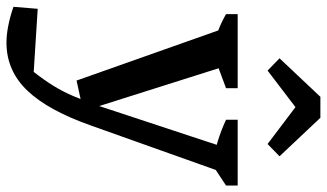

<svg xmlns="http://www.w3.org/2000/svg" viewBox="-244 -558 985 578"><g transform="rotate(90 248.0 -268.5)"><path d="M-21 183 -15 110 175 122Q200 90 217.5 61.5Q235 33 248.5 1Q262 -31 277 -73L412 -482H490L337 -52Q291 79 231 141.5Q171 204 87 204Q63 204 35.5 198.5Q8 193 -21 183ZM201 -7 33 -482H149L293 -27ZM114 -416Q84 -421 55.5 -431.5Q27 -442 1 -457V-492H224V-457ZM455 -416Q420 -421 385.5 -431.5Q351 -442 319 -457V-492H517V-457ZM313 -741 429 -618 392 -582 281 -666 171 -582 134 -618 250 -741Z"/></g></svg>

Font: Piazzolla Thin SemiBold
Style: Regular
Weight: 600
Version: Version 2.005